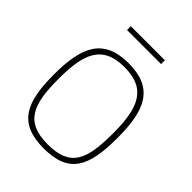

<svg xmlns="http://www.w3.org/2000/svg" viewBox="-244 -1005 1145 1145"><g transform="rotate(45 328.0 -432.5)"><path d="M328 -25C135 -25 98 -137 98 -347C98 -556 138 -675 328 -675C516 -675 558 -554 558 -347C558 -127 521 -25 328 -25ZM328 9C543 9 596 -105 596 -347C596 -577 542 -709 328 -709C114 -709 60 -575 60 -347C60 -115 112 9 328 9ZM181 -842H468V-874H181Z"/></g></svg>

Font: TitilliumText22L
Style: 1 wt
Weight: 100
Designer: Campivisivi
Foundry: Campivisivi
Version: 1.000